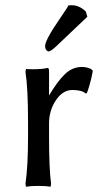

<svg xmlns="http://www.w3.org/2000/svg" viewBox="-20 -702 395 732"><path d="M238.8 -676.8V-680.2Q244.6 -682.1 252.9 -682.1Q282.2 -682.1 307.1 -658.2L313 -638.2L195.8 -526.9Q173.3 -505.9 166 -505.9Q160.6 -505.9 156.2 -511.7Q151.9 -517.6 151.9 -525.9Q151.9 -536.1 162.1 -556.4Q172.4 -576.7 183.8 -594.2Q195.3 -611.8 213.9 -639.4Q232.4 -667 238.8 -676.8ZM163.1 -559.1V-558.1H162.1ZM293 -446.8Q309.6 -446.8 327.1 -439L334 -432.1Q328.6 -402.3 321.3 -377.4Q314 -352.5 311 -347.2L307.1 -345.2Q292.5 -358.9 255.9 -358.9Q219.2 -358.9 193.1 -319.8Q167 -280.8 167 -231.9V-180.2Q167 -58.1 174.8 -1L172.9 9.8Q154.3 6.8 126 6.8Q97.7 6.8 79.1 9.8L77.1 -1Q86.9 -68.8 86.9 -180.2V-234.9Q86.9 -366.7 77.1 -428.2L79.1 -439Q85.9 -438 104 -438Q141.1 -438 161.1 -442.9Q164.6 -442.9 165.8 -439.7Q167 -436.5 167 -425.8V-337.9Q198.7 -391.6 227.3 -419.2Q255.9 -446.8 293 -446.8Z"/></svg>

Font: Linear Smooth Low Contrast
Style: Regular
Weight: 500
Designer: Philipp H. Poll, Flanker
Foundry: Philipp H. Poll, reworked by Flanker
Version: Version 1.010 | FøM Fix